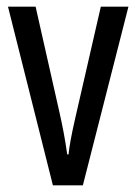

<svg xmlns="http://www.w3.org/2000/svg" viewBox="-20 -557 410 577"><path d="M139 0H229L366 -537H283L205 -197C195 -153 188 -116 186 -93H182C176 -137 168 -178 159 -218L87 -537H4Z"/></svg>

Font: Noto Sans Gujarati UI ExtraCondensed
Style: Regular
Weight: 400
Width: 2
Designer: Jelle Bosma - Monotype Design Team, Universal Thirst
Foundry: Monotype Imaging Inc.
Version: Version 2.106